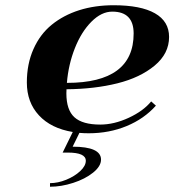

<svg xmlns="http://www.w3.org/2000/svg" viewBox="-20 -499 665 733"><path d="M170.9 213.9V200.2Q200.7 200.2 232.7 187.3Q264.6 174.3 286.1 154.3Q307.6 134.3 307.6 114.7Q307.6 83.5 238.8 83.5H219.2L257.8 4.9Q174.8 -8.8 128.7 -58.6Q82.5 -108.4 82.5 -184.1Q82.5 -254.9 107.7 -311.5Q132.8 -368.2 177.5 -404.5Q222.2 -440.9 282.2 -460Q342.3 -479 413.6 -479Q517.6 -479 571.5 -448.2Q625.5 -417.5 625.5 -357.9Q625.5 -294.4 570.3 -248.5Q515.1 -202.6 428.2 -180.9Q341.3 -159.2 233.9 -158.2Q233.4 -152.8 233.4 -142.6Q233.4 -79.1 264.2 -51.3Q294.9 -23.4 362.8 -23.4Q415.5 -23.4 471.4 -49.3Q527.3 -75.2 557.1 -111.8L575.2 -95.7Q530.3 -45.4 463.6 -17.8Q397 9.8 318.4 9.8Q300.8 9.8 283.2 8.3L257.3 61Q365.7 61 365.7 110.4Q365.7 135.7 335.2 160.2Q304.7 184.6 259.3 199.2Q213.9 213.9 170.9 213.9ZM235.4 -182.6Q490.2 -182.6 490.2 -371.1Q490.2 -454.6 408.7 -454.6Q367.2 -454.6 328.9 -416Q290.5 -377.4 265.9 -315.2Q241.2 -252.9 235.4 -182.6Z"/></svg>

Font: QumpellkaNo12
Style: Regular
Weight: 500
Designer: gluk (gluksza@wp.pl)
Foundry: gluk (gluksza@wp.pl)
Version: Version 00.480